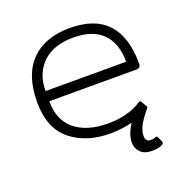

<svg xmlns="http://www.w3.org/2000/svg" viewBox="-118 -604 839 866"><g transform="rotate(-20 301.0 -171.0)"><path d="M394 86Q394 48 424 2Q373 15 317 15Q203 15 129 -45Q55 -105 55 -230Q55 -360 121 -427.5Q187 -495 307 -495Q547 -495 547 -236Q547 -227 542 -221.5Q537 -216 527 -216H108Q108 -125 165.5 -78Q223 -31 325 -31Q372 -31 413.5 -42Q455 -53 484 -73Q488 -76 491 -76Q495 -76 498 -70L511 -48L512 -47Q514 -45 514 -42Q514 -39 511 -34Q478 6 466 30.5Q454 55 454 78Q454 91 460.5 98Q467 105 478 105Q492 105 500 101Q506 99 507 99Q511 99 514 106L524 128Q525 130 525 134Q525 140 514 145Q499 153 467 153Q432 153 413 134Q394 115 394 86ZM495 -265Q495 -353 448 -401Q401 -449 307 -449Q212 -449 160 -399Q108 -349 108 -265Z"/></g></svg>

Font: Mitr ExtraLight
Style: Regular
Weight: 275
Designer: Thanarat Vachiruckul
Foundry: Cadson Demak Co.,Ltd.
Version: Version 1.001